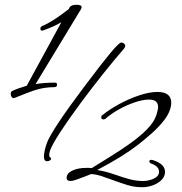

<svg xmlns="http://www.w3.org/2000/svg" viewBox="-20 -766 762 804"><path d="M41 -356Q35 -353 30 -358.5Q25 -364 25 -373Q25 -383 33 -386Q52 -395 92 -407L237 -673Q222 -664 203 -655.5Q184 -647 162 -639Q149 -634 149 -647Q149 -652 156 -657Q196 -672 268 -728L271 -734Q277 -746 301 -746Q322 -746 322 -735Q322 -734 320 -730V-729L129 -414Q167 -420 210 -420Q219 -420 219 -412Q219 -401 207 -401Q188 -401 166.5 -398Q145 -395 122 -387Q113 -384 93 -376.5Q73 -369 41 -356ZM177 -91Q164 -91 164 -110Q164 -133 177 -169Q187 -195 226 -254Q265 -313 335 -406Q408 -503 443.5 -545.5Q479 -588 488 -588Q495 -588 501 -582Q509 -575 499 -562Q419 -470 321 -339Q265 -263 232.5 -213Q200 -163 190 -137Q189 -132 187.5 -127.5Q186 -123 186 -119Q186 -109 191 -106Q196 -104 193 -98Q187 -91 177 -91ZM575 18Q552 18 533.5 14Q515 10 486 0Q457 -10 404 -29Q391 -33 380 -35Q369 -37 361 -37Q351 -33 333.5 -26Q316 -19 299.5 -13.5Q283 -8 276 -8Q259 -8 259 -21Q259 -40 282.5 -51.5Q306 -63 342 -63Q347 -63 352.5 -63Q358 -63 364 -62Q441 -109 483.5 -137Q526 -165 546 -181Q584 -210 609 -239.5Q634 -269 641 -308Q641 -312 642 -314V-318Q642 -349 604 -349Q578 -349 543 -337Q508 -325 475.5 -306.5Q443 -288 421 -268Q418 -267 416.5 -266.5Q415 -266 413 -266Q404 -266 404 -275Q404 -283 410 -284H409Q437 -307 478 -329.5Q519 -352 562.5 -366.5Q606 -381 639 -381Q697 -381 697 -336V-330Q696 -328 696 -323Q691 -294 669.5 -265.5Q648 -237 618.5 -210.5Q589 -184 557 -159Q526 -135 484 -109Q442 -83 387 -54Q407 -51 427 -45.5Q447 -40 467 -33Q495 -23 523 -15.5Q551 -8 579 -8Q602 -8 624 -18Q646 -28 646 -47Q646 -70 611 -82Q605 -87 605 -89Q605 -99 619 -96Q671 -80 671 -46Q671 -27 656.5 -12.5Q642 2 620 10Q598 18 575 18Z"/></svg>

Font: Alex Brush
Style: Regular
Weight: 400
Designer: Robert E. Leuschke
Foundry: Robert E. Leuschke
Version: Version 1.111; ttfautohint (v1.8.4.7-5d5b)